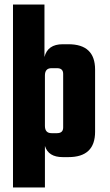

<svg xmlns="http://www.w3.org/2000/svg" viewBox="-20 -689 481 842"><path d="M255 -495H280Q397 -495 397 -384V-111Q397 0 280 0H255Q192 0 177 -49V133H37V-669H175V-439Q189 -495 255 -495ZM257 -130V-365Q257 -390 230 -390H206Q177 -390 177 -358V-137Q177 -105 206 -105H230Q257 -105 257 -130Z"/></svg>

Font: Teko SemiBold
Style: Regular
Weight: 600
Designer: Manushi Parikh, Jonny Pinhorn
Foundry: Indian Type Foundry
Version: Version 1.106;PS 1.0;hotconv 1.0.78;makeotf.lib2.5.61930; tt